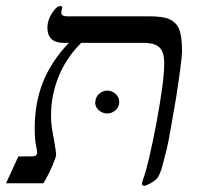

<svg xmlns="http://www.w3.org/2000/svg" viewBox="-44 -606 673 636"><path d="M434 10 433 9Q426 9 426 3Q426 -2 432 -18Q448 -62 474 -198Q500 -337 500 -396Q500 -434 484 -449Q468 -464 432 -464H225Q175 -414 150 -352Q125 -290 125 -222Q125 -190 134 -148Q142 -102 142 -94Q142 -86 130 -58Q117 -28 100 1H-24L17 -88H62Q78 -88 79 -100Q79 -107 75 -126Q71 -145 71 -182Q71 -264 98 -333Q125 -402 184 -464H167Q113 -464 113 -515Q113 -538 128 -562Q143 -586 157 -586Q162 -586 162 -581L159 -565Q159 -552 177 -552H449Q497 -552 518 -542Q541 -531 550 -508Q559 -484 559 -436Q559 -422 553 -376Q550 -352 539 -280L521 -177Q514 -135 508 -111Q501 -83 493 -53Q485 -26 477 -16Q468 -6 453 2Q437 10 434 10ZM271 -268H272Q272 -284 284 -295Q297 -306 311 -306Q326 -306 339 -295Q351 -284 351 -268Q351 -252 339 -241Q326 -230 311 -230Q296 -230 283 -241Q271 -252 271 -268Z"/></svg>

Font: Libra Serif Modern
Style: Italic
Weight: 400
Italic angle: -12°
Designer: Stefan Peev, Context Ltd
Foundry: Stefan Peev, Context Ltd
Version: Version 1.000